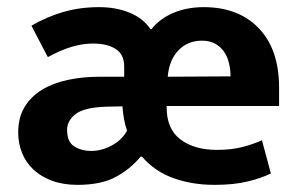

<svg xmlns="http://www.w3.org/2000/svg" viewBox="-20 -507 835 538"><path d="M762 -210H447V-206Q447 -145 486 -116Q525 -87 588 -87Q628 -87 659 -95Q690 -103 714 -114L739 -21Q713 -8 674 1.5Q635 11 581 11Q518 11 465.5 -8Q413 -27 378 -68H374Q345 -33 304 -11Q263 11 197 11Q157 11 126 -0.5Q95 -12 74 -31.5Q53 -51 42 -78Q31 -105 31 -136Q31 -177 48.5 -206.5Q66 -236 97 -255Q128 -274 169.5 -283Q211 -292 259 -292H328V-321Q328 -354 304.5 -369.5Q281 -385 241 -385Q212 -385 181.5 -376Q151 -367 114 -347L68 -435Q111 -460 157.5 -473.5Q204 -487 258 -487Q305 -487 343 -471.5Q381 -456 402 -425H404Q428 -455 466 -471Q504 -487 551 -487Q648 -487 705 -428Q762 -369 762 -261ZM168 -143Q168 -109 188.5 -96.5Q209 -84 235 -84Q265 -84 293.5 -99.5Q322 -115 336 -141Q326 -169 323 -209L277 -208Q216 -206 192 -187.5Q168 -169 168 -143ZM626 -293Q626 -312 621.5 -330.5Q617 -349 607.5 -362.5Q598 -376 583 -384.5Q568 -393 546 -393Q506 -393 480 -366Q454 -339 450 -292Z"/></svg>

Font: Mukta Mahee
Style: Bold
Weight: 700
Designer: Shuchita Grover, Noopur Datye, Girish Dalvi, Yashodeep Gholap
Foundry: Ek Type
Version: Version 2.538;PS 1.000;hotconv 16.6.51;makeotf.lib2.5.65220;